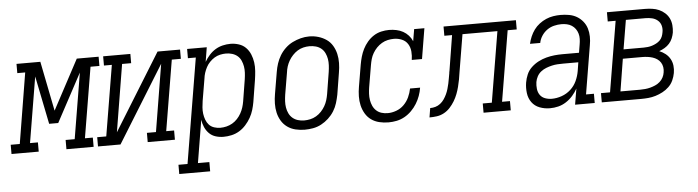

<svg xmlns="http://www.w3.org/2000/svg" viewBox="-91 -738 4138 1139"><g transform="rotate(-5 1977.5 -168.0)"><path d="M-45 0V-55H9L78 -475H31V-530H173L232 -234L390 -530H520V-475H467L397 -55H444V0H282V-55H336L401 -446L247 -159H193L135 -446L70 -55H117V0Z M470 0V-55H524L594 -475H547V-530H709V-475H655L589 -74L871 -530H1005V-475H951L881 -55H928V0H766V-55H820L886 -456L604 0Z M936 205V150H990L1094 -475H1047V-530H1164L1150 -444Q1162 -465 1178.5 -483.5Q1195 -502 1215.5 -514.5Q1236 -527 1259.5 -532.5Q1283 -538 1306 -538Q1331 -538 1355.5 -530Q1380 -522 1397 -504.5Q1414 -487 1423.5 -464Q1433 -441 1436.5 -416Q1440 -391 1438 -364.5Q1436 -338 1432 -312L1411 -182Q1407 -159 1400 -135.5Q1393 -112 1380.5 -90Q1368 -68 1350.5 -48.5Q1333 -29 1311.5 -16Q1290 -3 1265.5 2.5Q1241 8 1217 8Q1193 8 1170.5 1Q1148 -6 1132 -22Q1116 -38 1106.5 -59.5Q1097 -81 1094 -104L1052 150H1120V205ZM1203 -47Q1221 -47 1239.5 -51.5Q1258 -56 1274.5 -65.5Q1291 -75 1304.5 -89.5Q1318 -104 1327.5 -121Q1337 -138 1342.5 -155.5Q1348 -173 1351 -191L1372 -321Q1375 -341 1376 -360Q1377 -379 1374 -397Q1371 -415 1363.5 -432Q1356 -449 1342.5 -460.5Q1329 -472 1311 -477.5Q1293 -483 1274 -483Q1257 -483 1239 -479Q1221 -475 1205.5 -465.5Q1190 -456 1177 -442.5Q1164 -429 1155.5 -413Q1147 -397 1141.5 -380Q1136 -363 1134 -345L1112 -215Q1109 -196 1107.5 -176.5Q1106 -157 1108.5 -138.5Q1111 -120 1117.5 -102.5Q1124 -85 1136 -72Q1148 -59 1166 -53Q1184 -47 1203 -47Z M1701 8Q1673 8 1646 1.5Q1619 -5 1597.5 -20.5Q1576 -36 1562.5 -58.5Q1549 -81 1543 -107Q1537 -133 1537.5 -161.5Q1538 -190 1543 -218L1565 -348Q1569 -373 1577 -397.5Q1585 -422 1598.5 -444.5Q1612 -467 1632 -486Q1652 -505 1675.5 -516.5Q1699 -528 1724 -534.5Q1749 -541 1775 -541Q1803 -541 1829.5 -533Q1856 -525 1877.5 -510Q1899 -495 1912.5 -472Q1926 -449 1932 -423Q1938 -397 1937.5 -368.5Q1937 -340 1932 -312L1911 -182Q1906 -157 1898.5 -132.5Q1891 -108 1877 -85.5Q1863 -63 1843 -44.5Q1823 -26 1799.5 -13.5Q1776 -1 1750.5 3.5Q1725 8 1701 8ZM1702 -47Q1720 -47 1738.5 -51Q1757 -55 1774 -65Q1791 -75 1804.5 -89.5Q1818 -104 1827.5 -120.5Q1837 -137 1842.5 -155Q1848 -173 1851 -191L1872 -321Q1875 -341 1876 -360.5Q1877 -380 1874 -398Q1871 -416 1863 -433Q1855 -450 1841 -461.5Q1827 -473 1809 -478Q1791 -483 1771 -483Q1753 -483 1734.5 -478.5Q1716 -474 1700 -464Q1684 -454 1670.5 -439.5Q1657 -425 1647.5 -408.5Q1638 -392 1632.5 -374.5Q1627 -357 1625 -339L1603 -209Q1600 -189 1599 -170Q1598 -151 1601 -132.5Q1604 -114 1612 -97.5Q1620 -81 1633.5 -69.5Q1647 -58 1665 -52.5Q1683 -47 1702 -47Z M2200 8Q2171 8 2144.5 1.5Q2118 -5 2097 -20Q2076 -35 2062.5 -58Q2049 -81 2043 -107Q2037 -133 2037.5 -161.5Q2038 -190 2043 -218L2065 -348Q2069 -371 2075.5 -394Q2082 -417 2093 -439Q2104 -461 2120.5 -480.5Q2137 -500 2158 -513.5Q2179 -527 2203 -532.5Q2227 -538 2250 -538Q2272 -538 2293.5 -533.5Q2315 -529 2333 -519Q2351 -509 2365 -493.5Q2379 -478 2387 -459L2399 -530H2460L2430 -349H2369Q2373 -374 2371 -399Q2369 -424 2356.5 -444Q2344 -464 2321.5 -473.5Q2299 -483 2274 -483Q2256 -483 2237.5 -479Q2219 -475 2202 -465Q2185 -455 2171.5 -441Q2158 -427 2148 -410Q2138 -393 2133 -375Q2128 -357 2125 -339L2103 -209Q2100 -190 2099 -171Q2098 -152 2101 -133.5Q2104 -115 2111.5 -98.5Q2119 -82 2132 -70Q2145 -58 2162.5 -52.5Q2180 -47 2200 -47Q2225 -47 2251 -56.5Q2277 -66 2296.5 -85.5Q2316 -105 2327.5 -130Q2339 -155 2344 -181H2404Q2400 -156 2391.5 -132.5Q2383 -109 2369.5 -87Q2356 -65 2337 -46Q2318 -27 2295.5 -14.5Q2273 -2 2248.5 3Q2224 8 2200 8Z M2444 0 2453 -55Q2469 -55 2484.5 -59.5Q2500 -64 2513.5 -74.5Q2527 -85 2536.5 -99Q2546 -113 2553 -128Q2560 -143 2564.5 -158.5Q2569 -174 2572.5 -189.5Q2576 -205 2578.5 -221Q2581 -237 2584 -252Q2584 -255 2584.5 -258Q2585 -261 2586 -264L2620 -475H2574V-530H3005V-475H2951L2881 -55H2928V0H2766V-55H2820L2890 -475H2682L2645 -253Q2642 -231 2638 -209.5Q2634 -188 2628.5 -166.5Q2623 -145 2615 -124Q2607 -103 2595 -83Q2583 -63 2567 -45.5Q2551 -28 2530.5 -17Q2510 -6 2488 -3Q2466 0 2444 0Z M3161 8Q3161 8 3161 8Q3161 8 3161 8Q3129 8 3100 -3Q3071 -14 3053.5 -38Q3036 -62 3032 -93.5Q3028 -125 3033 -156Q3037 -180 3047 -203.5Q3057 -227 3076 -245Q3095 -263 3118 -275Q3141 -287 3165.5 -293.5Q3190 -300 3214 -302.5Q3238 -305 3262 -305H3361L3369 -353Q3372 -370 3372.5 -386.5Q3373 -403 3368.5 -418.5Q3364 -434 3355 -446.5Q3346 -459 3333 -467.5Q3320 -476 3304 -479.5Q3288 -483 3271 -483Q3250 -483 3227.5 -477.5Q3205 -472 3186 -458.5Q3167 -445 3154 -425Q3141 -405 3137 -383H3076Q3081 -405 3090 -426Q3099 -447 3112.5 -465.5Q3126 -484 3145 -498.5Q3164 -513 3185 -522Q3206 -531 3228 -534.5Q3250 -538 3271 -538Q3297 -538 3322 -533.5Q3347 -529 3367.5 -517Q3388 -505 3403.5 -486Q3419 -467 3426 -444Q3433 -421 3433.5 -395.5Q3434 -370 3429 -344L3381 -55H3428V0H3311L3327 -95Q3315 -73 3297.5 -53Q3280 -33 3257.5 -18.5Q3235 -4 3210.5 2Q3186 8 3161 8ZM3177 -47Q3206 -47 3236 -57.5Q3266 -68 3289.5 -89.5Q3313 -111 3326 -139.5Q3339 -168 3344 -198L3352 -249H3262Q3245 -249 3228 -248Q3211 -247 3194 -243Q3177 -239 3160 -232.5Q3143 -226 3128.5 -214.5Q3114 -203 3105.5 -187Q3097 -171 3094 -154Q3091 -134 3093.5 -113Q3096 -92 3107 -76.5Q3118 -61 3137 -54Q3156 -47 3177 -47Z M3470 0V-55H3524L3594 -475H3547V-530H3772Q3794 -530 3816 -527Q3838 -524 3857 -515.5Q3876 -507 3891.5 -493Q3907 -479 3916 -460.5Q3925 -442 3927 -420Q3929 -398 3926 -376Q3923 -359 3916 -342Q3909 -325 3897 -311.5Q3885 -298 3869 -288.5Q3853 -279 3836 -273Q3856 -265 3872.5 -252Q3889 -239 3899.5 -220.5Q3910 -202 3912.5 -180Q3915 -158 3911 -136Q3907 -114 3897.5 -93Q3888 -72 3871 -55.5Q3854 -39 3833 -28Q3812 -17 3790.5 -10.5Q3769 -4 3747 -2Q3725 0 3703 0ZM3746 -302Q3758 -302 3771 -303.5Q3784 -305 3796.5 -309Q3809 -313 3821.5 -319.5Q3834 -326 3843.5 -335.5Q3853 -345 3858 -357.5Q3863 -370 3865 -383Q3869 -403 3864 -422Q3859 -441 3844.5 -453.5Q3830 -466 3811 -470.5Q3792 -475 3772 -475H3655L3626 -302ZM3703 -55Q3718 -55 3733.5 -56.5Q3749 -58 3764 -62Q3779 -66 3794 -72.5Q3809 -79 3821.5 -90Q3834 -101 3841.5 -115.5Q3849 -130 3851 -145Q3854 -161 3851.5 -176.5Q3849 -192 3841 -204.5Q3833 -217 3820.5 -225.5Q3808 -234 3793.5 -238.5Q3779 -243 3763.5 -245Q3748 -247 3732 -247H3617L3586 -55Z"/></g></svg>

Font: Iosevka Curly Slab LtObl
Style: Regular
Weight: 300
Italic angle: -9°
Monospace: yes
Designer: Belleve Invis
Foundry: Belleve Invis
Version: Version 11.0.0; ttfautohint (v1.8.3)